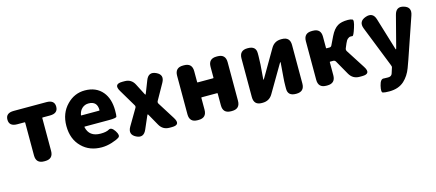

<svg xmlns="http://www.w3.org/2000/svg" viewBox="-55 -1147 4385 1930"><g transform="rotate(-15 2137.0 -182.0)"><path d="M279 0Q195 0 195 -84V-425Q195 -430 190 -430H114Q30 -430 30 -500Q30 -569 114 -569H454Q538 -569 538 -500Q538 -430 454 -430H378Q373 -430 373 -425V-84Q373 0 289 0Z M876 14Q749 14 670 -65Q586 -147 586 -285Q586 -418 670 -503Q748 -583 856 -583Q974 -583 1040 -504Q1100 -431 1100 -309Q1100 -260 1096 -246Q1092 -232 1015 -232H763Q758 -232 759 -227Q781 -122 900 -122Q959 -122 988.5 -139.5Q1018 -157 1052 -106Q1085 -55 1060.5 -37.5Q1036 -20 981.5 -3Q927 14 876 14ZM756 -354Q755 -349 760 -349H944Q949 -349 949 -354Q949 -447 859 -447Q820 -447 792 -422Q764 -397 756 -354Z M1235 -3Q1162 -40 1205 -114L1304 -282Q1312 -296 1303 -310L1199 -485Q1148 -569 1244 -569H1268Q1339 -569 1371 -505L1426 -398Q1433 -384 1435.5 -384Q1438 -384 1443 -397L1491 -520Q1522 -600 1597 -565Q1672 -530 1630 -455L1538 -291Q1530 -276 1539 -262L1651 -84Q1704 0 1609 0H1583Q1513 0 1479 -62L1417 -172Q1409 -187 1406.5 -187Q1404 -187 1398 -174L1342 -45Q1308 34 1235 -3Z M1876 0Q1792 0 1792 -84V-485Q1792 -569 1876 -569H1886Q1970 -569 1970 -485V-372Q1970 -367 1975 -367H2135Q2140 -367 2140 -372V-485Q2140 -569 2224 -569H2234Q2318 -569 2318 -485V-84Q2318 0 2234 0H2224Q2140 0 2140 -84V-207Q2140 -212 2135 -212H1975Q1970 -212 1970 -207V-84Q1970 0 1886 0Z M2543 0Q2462 0 2462 -84V-485Q2462 -569 2546 -569H2550Q2634 -569 2634 -495V-465Q2634 -421 2631 -377L2619 -225Q2619 -220 2620.5 -220Q2622 -220 2631 -235L2791 -509Q2826 -569 2896 -569H2904Q2988 -569 2988 -485V-84Q2988 0 2904 0H2900Q2816 0 2816 -74V-104Q2816 -148 2820 -192L2832 -344Q2832 -349 2830 -349Q2828 -349 2819 -334L2658 -60Q2623 0 2553 0Z M3216 0Q3132 0 3132 -84V-485Q3132 -569 3216 -569H3226Q3310 -569 3310 -485V-368Q3310 -363 3315 -363H3345Q3361 -363 3368 -377L3410 -464Q3444 -534 3488 -560Q3526 -583 3594 -583Q3622 -583 3640.5 -575Q3659 -567 3634 -490Q3609 -411 3597 -414Q3592 -415 3580 -415Q3568 -415 3561 -410.5Q3554 -406 3545 -399.5Q3536 -393 3521 -360L3502 -315Q3494 -298 3504 -282L3631 -84Q3685 0 3588 0H3561Q3491 0 3456 -61L3372 -209Q3363 -224 3346 -224H3315Q3310 -224 3310 -219V-84Q3310 0 3226 0Z M3813 219Q3767 219 3746.5 213Q3726 207 3742 140Q3758 72 3794 79Q3799 80 3837 80Q3872 80 3881 51Q3894 12 3901 -12Q3902 -17 3892 -42L3727 -459Q3696 -538 3776 -566Q3856 -594 3880 -512L3980 -183Q3983 -172 3985.5 -172Q3988 -172 3991 -183L4075 -507Q4096 -590 4174 -566Q4252 -543 4224 -462L4079 -39Q4065 1 4050 41Q4022 116 3969 165Q3910 219 3813 219Z"/></g></svg>

Font: Resource Han Rounded JP Heavy
Style: Regular
Weight: 900
Designer: Cyano Hao (round all glyphs); Ryoko NISHIZUKA 西塚涼子 (kana, bopomofo & ideographs); Paul D. Hunt (Latin, Greek & Cyrillic)
Foundry: Cyano Hao
Version: 0.990